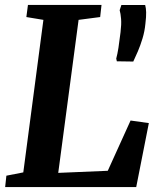

<svg xmlns="http://www.w3.org/2000/svg" viewBox="-20 -763 648 783"><path d="M1 0 6 -46.5 75 -60 157 -682 87.5 -693.5 94 -743H394L388.5 -693.5L300.5 -682L217.5 -58L419.5 -66.5L512.5 -271.5L587 -261L535.5 0ZM523.5 -512 456.5 -513 454 -524Q459 -542.5 463 -567.8Q467 -593 471.5 -631Q475.5 -663.5 473.8 -685.8Q472 -708 468 -721.5L475 -742.5H572Q575.5 -730.5 576 -713Q576.5 -695.5 573 -666.5Q570 -635 561.2 -606.2Q552.5 -577.5 542.2 -553.5Q532 -529.5 523.5 -512Z"/></svg>

Font: Merriweather Light 18pt
Style: Bold Italic
Weight: 700
Italic angle: -7.8°
Version: Version 2.101